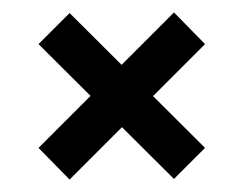

<svg xmlns="http://www.w3.org/2000/svg" viewBox="-20 -459 392 309"><path d="M92 -170 42 -221 260 -439 310 -388ZM260 -171 42 -388 92 -438 310 -221Z"/></svg>

Font: Bricolage Grotesque Condensed
Style: Regular
Weight: 400
Width: 3
Designer: Mathieu Triay
Foundry: Atelier Triay
Version: Version 1.000;gftools[0.9.30]